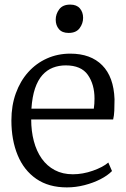

<svg xmlns="http://www.w3.org/2000/svg" viewBox="-20 -803 549 834"><path d="M270.5 11Q191.5 11 137.8 -26Q84 -63 56.8 -128.8Q29.5 -194.5 29.5 -280Q29.5 -344.5 48.8 -397.8Q68 -451 102.5 -489.5Q137 -528 183.8 -549Q230.5 -570 285.5 -570Q374 -570 424 -519.5Q474 -469 477.5 -372Q477.5 -343.5 476.5 -322Q475.5 -300.5 471.5 -284H115.5Q115.5 -233.5 127 -190Q138.5 -146.5 161.2 -114.2Q184 -82 218 -64Q252 -46 296.5 -46Q339.5 -46 383.5 -61.5Q427.5 -77 450.5 -97L466.5 -60Q447.5 -40.5 416.2 -24.5Q385 -8.5 347 1.2Q309 11 270.5 11ZM116.5 -331H387.5Q389 -339 389.8 -352.5Q390.5 -366 390.5 -375Q390.5 -436.5 361.5 -477.8Q332.5 -519 265.5 -519Q235.5 -519 209.8 -509Q184 -499 164.2 -477Q144.5 -455 132.2 -419Q120 -383 116.5 -331ZM277.5 -660Q250 -660 236 -676.5Q222 -693 222 -717.5Q222 -742 237.2 -762.5Q252.5 -783 284.5 -783H285.5Q313 -783 327 -766.5Q341 -750 341 -725.5Q341 -701 325.8 -680.5Q310.5 -660 278.5 -660Z"/></svg>

Font: Merriweather Light
Style: Regular
Weight: 300
Designer: Eben Sorkin
Foundry: Eben Sorkin
Version: Version 2.100